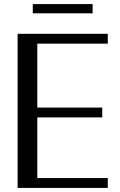

<svg xmlns="http://www.w3.org/2000/svg" viewBox="-20 -923 588 937"><path d="M140 -903V-858H432V-903ZM506 -758H66V-6H506V-54H162V-350H479V-398H162V-710H506Z"/></svg>

Font: LXGW Marker Gothic
Style: Regular
Weight: 400
Version: Version 1.001